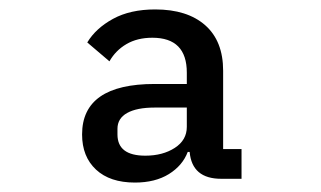

<svg xmlns="http://www.w3.org/2000/svg" viewBox="-20 -730 680 407"><path d="M382 -408H378Q367 -379 338 -361Q309 -343 266 -343Q213 -343 183.5 -370.5Q154 -398 154 -445Q154 -552 308 -552H376V-576Q376 -650 303 -650Q271 -650 248 -636.5Q225 -623 212 -600L165 -640Q183 -670 219.5 -690Q256 -710 309 -710Q377 -710 415 -676.5Q453 -643 453 -580V-414H492V-351H449Q387 -351 382 -408ZM288 -400Q325 -400 350.5 -416.5Q376 -433 376 -461V-502H308Q270 -502 249.5 -490.5Q229 -479 229 -457V-445Q229 -400 288 -400Z"/></svg>

Font: Writer Medium
Style: Regular
Weight: 500
Monospace: yes
Designer: Mike Abbink, Paul van der Laan, Pieter van Rosmalen
Foundry: Bold Monday
Version: Version 2.001 2020